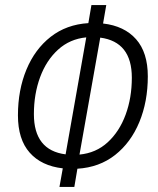

<svg xmlns="http://www.w3.org/2000/svg" viewBox="-20 -733 626 763"><path d="M216.3 9.8 229.5 -64Q144.5 -73.7 97.9 -126.5Q51.3 -179.2 51.3 -274.4Q51.3 -375 85 -456.3Q118.7 -537.6 181.4 -586.7Q244.1 -635.7 331.1 -641.1L343.3 -712.9H402.3L389.6 -639.6Q474.1 -629.9 520.8 -577.1Q567.4 -524.4 567.4 -429.7Q567.4 -329.1 533.7 -247.8Q500 -166.5 437.5 -117.2Q375 -67.9 287.6 -62.5L275.4 9.8ZM240.7 -119.6 322.8 -584.5Q257.3 -578.1 210.7 -535.6Q164.1 -493.2 139.4 -426.3Q114.7 -359.4 114.7 -279.3Q114.7 -135.7 240.7 -119.6ZM378.4 -583.5 295.9 -118.7Q361.8 -125 408.2 -167.7Q454.6 -210.4 479.2 -277.3Q503.9 -344.2 503.9 -424.3Q503.9 -566.9 378.4 -583.5Z"/></svg>

Font: Cascadia Mono Light
Style: Italic
Weight: 300
Italic angle: -10°
Monospace: yes
Designer: Aaron Bell
Foundry: Saja Typeworks
Version: Version 2404.023; ttfautohint (v1.8.4)